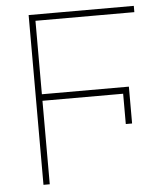

<svg xmlns="http://www.w3.org/2000/svg" viewBox="-52 -756 675 801"><g transform="rotate(-5 286.0 -355.5)"><path d="M488.3 -222.7H461.9V-349.6H124V0H97.7V-710.9H538.1V-684.6H124V-377H488.3Z"/></g></svg>

Font: Roboto Thin
Style: Regular
Weight: 250
Designer: Google
Version: Version 2.134; 2016